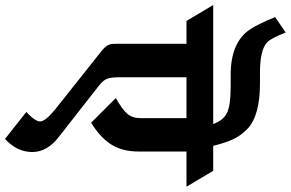

<svg xmlns="http://www.w3.org/2000/svg" viewBox="-280 -784 1132 747"><g transform="rotate(90 285.5 -411.0)"><path d="M502 -571V-385Q502 -321 474.5 -278Q447 -235 390 -200L294 -296Q338 -321 355 -340.5Q372 -360 372 -391V-571H213V-313Q213 -278 219 -262Q225 -246 249 -228L443 -76Q504 -30 504 29Q504 88 453 135L348 52Q385 18 385 -1.5Q385 -21 342 -57L108 -243Q93 -256 88 -266Q83 -276 83 -294V-571H-6L-68 -675H395Q381 -714 352 -728.5Q323 -743 249 -743H204Q77 -743 27 -818Q5 -851 -21 -916L39 -957Q61 -901 76 -886Q105 -857 194 -857H236Q363 -857 414 -808Q440 -783 454 -753Q468 -723 480 -675H577L639 -571Z"/></g></svg>

Font: Halant
Style: Bold
Weight: 700
Designer: Hitesh Malaviya (Devanagari), Satya Rajpurohit (Latin)
Foundry: Indian Type Foundry
Version: Version 1.101;PS 1.0;hotconv 1.0.78;makeotf.lib2.5.61930; tt